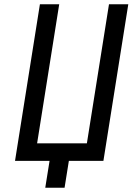

<svg xmlns="http://www.w3.org/2000/svg" viewBox="-20 -750 640 895"><path d="M191 125 211 0H50L166 -730H256L153 -82H385L488 -730H578L462 0H301L281 125Z"/></svg>

Font: JetBrains Mono NL
Style: Italic
Weight: 400
Italic angle: -9°
Monospace: yes
Designer: Philipp Nurullin, Konstantin Bulenkov
Foundry: JetBrains
Version: Version 2.305; ttfautohint (v1.8.4.7-5d5b)